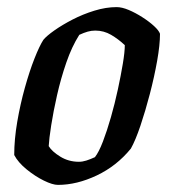

<svg xmlns="http://www.w3.org/2000/svg" viewBox="-20 -520 486 540"><path d="M143 0Q128 0 103.5 -12Q79 -24 55 -43.5Q31 -63 20 -84Q20 -128 28.5 -177.5Q37 -227 50 -273.5Q63 -320 77 -355.5Q91 -391 102 -408Q111 -419 133 -434.5Q155 -450 184 -465Q213 -480 245.5 -490Q278 -500 308 -500Q323 -500 342 -492Q361 -484 380.5 -471.5Q400 -459 413.5 -446.5Q427 -434 430 -425Q430 -394 422 -349Q414 -304 401.5 -256Q389 -208 375 -166.5Q361 -125 348 -102Q308 -53 252 -26.5Q196 0 143 0ZM202 -65Q212 -65 223 -68.5Q234 -72 247 -78Q258 -92 269.5 -122Q281 -152 292 -190.5Q303 -229 311.5 -268.5Q320 -308 325.5 -341Q331 -374 331 -393Q313 -410 292.5 -422Q272 -434 248 -434Q237 -434 226.5 -431Q216 -428 203 -422Q182 -389 166.5 -344Q151 -299 140.5 -252.5Q130 -206 124 -167.5Q118 -129 117 -109Q126 -94 149.5 -79.5Q173 -65 202 -65Z"/></svg>

Font: Texturina 72pt 72pt SemiBold
Style: Italic
Weight: 600
Italic angle: -11°
Designer: Guillermo Torres Carreño
Foundry: Omnibus-Type
Version: Version 1.002; ttfautohint (v1.8.3)